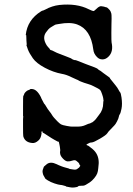

<svg xmlns="http://www.w3.org/2000/svg" viewBox="-20 -605 587 850"><path d="M474 -463Q474 -462 474 -460Q474 -462 474 -463ZM101 -204 113 -209Q113 -209 113 -210Q113 -211 120 -211Q143 -211 161 -175Q163 -169 167 -162Q171 -155 173 -150.5Q175 -146 177 -144.5Q179 -143 185 -132.5Q191 -122 199 -112Q207 -102 209 -98Q211 -94 213.5 -91Q216 -88 219.5 -83.5Q223 -79 233.5 -68.5Q244 -58 250 -54.5Q256 -51 275.5 -47.5Q295 -44 298 -44.5Q301 -45 321.5 -44.5Q342 -44 357.5 -51Q373 -58 375.5 -58Q378 -58 382 -60.5Q386 -63 387 -63Q388 -63 389.5 -64Q391 -65 395.5 -69Q400 -73 400 -73Q400 -73 404.5 -78Q409 -83 409 -84Q409 -85 418 -96Q437 -118 437 -149Q437 -157 438 -157Q439 -157 438 -162Q437 -167 437 -170Q437 -173 432 -188Q427 -203 423.5 -206.5Q420 -210 412.5 -214Q405 -218 393 -224Q381 -230 368.5 -233.5Q356 -237 352.5 -238.5Q349 -240 340.5 -243Q332 -246 328.5 -248.5Q325 -251 318 -253.5Q311 -256 295 -264Q273 -275 254 -278Q216 -285 178.5 -305Q141 -325 125.5 -347Q110 -369 103.5 -386Q97 -403 97 -405Q97 -407 98 -407Q99 -407 98 -412.5Q97 -418 97 -425.5Q97 -433 96.5 -441Q96 -449 96 -450L95 -449L94 -450Q101 -517 162 -555Q167 -558 169 -558Q171 -558 180 -562.5Q189 -567 191.5 -568Q194 -569 195 -570Q196 -571 211 -576Q226 -581 243 -583Q320 -591 373 -564Q390 -556 393.5 -556Q397 -556 406 -565Q415 -574 420.5 -576Q426 -578 428 -577.5Q430 -577 435 -576.5Q440 -576 445.5 -574Q451 -572 452 -572.5Q453 -573 460 -566.5Q467 -560 469.5 -554.5Q472 -549 473 -544.5Q474 -540 474 -522Q474 -504 473.5 -501Q473 -498 473 -459.5Q473 -421 474 -417Q483 -376 460 -354Q448 -342 433.5 -342Q419 -342 409 -353Q395 -367 393 -386Q382 -475 321 -497Q290 -508 242 -499Q236 -498 230 -497Q224 -496 221.5 -494Q219 -492 209 -486.5Q199 -481 194.5 -475.5Q190 -470 187 -466Q167 -443 182 -413Q186 -404 192.5 -397Q199 -390 199 -390Q199 -390 201 -386.5Q203 -383 206 -383Q209 -383 220 -377Q231 -371 245 -366Q259 -361 266 -358Q273 -355 285 -350.5Q297 -346 297 -345Q297 -344 304 -341Q311 -338 312 -339Q313 -340 325.5 -335Q338 -330 361 -321Q409 -304 412.5 -300Q416 -296 420 -294Q424 -292 424.5 -291.5Q425 -291 428 -289Q431 -287 437 -282Q443 -277 455 -269Q467 -261 467 -259Q467 -257 469.5 -254.5Q472 -252 478 -244Q484 -236 490 -229Q500 -217 504.5 -208Q509 -199 512 -196Q515 -193 518 -173Q522 -144 518 -124Q514 -104 510.5 -99.5Q507 -95 506 -88Q505 -81 498 -67.5Q491 -54 486.5 -50Q482 -46 477 -40Q472 -34 466 -28.5Q460 -23 455 -15Q450 -7 422.5 9Q395 25 387 25.5Q379 26 376.5 27.5Q374 29 368.5 31.5Q363 34 363 35Q363 38 366.5 38.5Q370 39 375.5 43.5Q381 48 390 55Q416 77 417 112Q417 114 417 114.5Q417 115 417 118Q417 121 416.5 124Q416 127 415 140Q414 153 410.5 162.5Q407 172 397.5 183.5Q388 195 378 202Q356 217 349 217Q328 217 326.5 219.5Q325 222 320 223Q303 227 289 224Q275 221 273.5 221Q272 221 272 220Q272 219 267.5 218Q263 217 258.5 215.5Q254 214 246.5 213.5Q239 213 221 207Q203 201 191.5 193.5Q180 186 180 185Q180 184 178 181Q176 178 174 174Q172 170 171.5 169.5Q171 169 169 160.5Q167 152 170 144.5Q173 137 173 137Q171 134 187.5 121.5Q204 109 231 122Q235 124 239.5 126Q244 128 253 131.5Q262 135 274 138Q286 141 286.5 142Q287 143 292 143.5Q297 144 305 145.5Q313 147 318 145Q323 143 323 142L330 137Q330 136 332 134Q337 129 334.5 127Q332 125 332 124Q332 123 330.5 119.5Q329 116 324.5 112.5Q320 109 318 107Q312 102 300.5 106Q289 110 279.5 109.5Q270 109 259 97.5Q248 86 246.5 76.5Q245 67 246 65.5Q247 64 246.5 57.5Q246 51 245.5 49Q245 47 244.5 42Q244 37 243 34.5Q242 32 241.5 27.5Q241 23 238.5 22Q236 21 236 22L234 21Q232 20 221 14Q210 8 190.5 -5Q171 -18 169 -18L168 -20Q170 -20 168.5 -22Q167 -24 165 -23Q163 -22 163 -20Q163 -18 164 -18Q165 -17 162 -4Q159 9 150 17Q136 30 122 28Q90 25 83 -2Q82 -9 82 -42.5Q82 -76 82 -77L83 -91H82V-134Q82 -181 83 -180.5Q84 -180 86 -185.5Q88 -191 88 -191Q88 -191 90.5 -194.5Q93 -198 93.5 -198Q94 -198 96 -200Q98 -202 98 -202Q98 -202 99.5 -203Q101 -204 101 -204Z"/></svg>

Font: TT2020 Style E
Style: Regular
Weight: 400
Version: Version 00.2